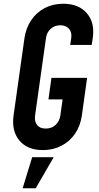

<svg xmlns="http://www.w3.org/2000/svg" viewBox="-20 -786 528 1026"><path d="M209 16Q126.5 16 83.8 -35Q41 -86 52.5 -169L110.5 -581Q118.5 -636.5 146.8 -678.2Q175 -720 219 -743Q263 -766 318 -766Q400.5 -766 444.2 -715.2Q488 -664.5 475.5 -581L470 -546H355L360.5 -581Q365.5 -613.5 348.8 -632.2Q332 -651 302 -651Q271.5 -651 250.5 -631.8Q229.5 -612.5 225.5 -581L167.5 -169Q163 -137.5 178 -118.2Q193 -99 224.5 -99Q256 -99 277 -118.5Q298 -138 302.5 -169L314.5 -255H239L255 -370H445.5L417.5 -169Q409.5 -113 381 -71.5Q352.5 -30 308.2 -7Q264 16 209 16ZM101 220 152 54H267L171 220Z"/></svg>

Font: Mohave Light SemiBold
Style: Italic
Weight: 600
Italic angle: -8°
Version: Version 2.003